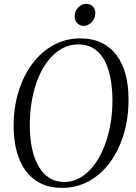

<svg xmlns="http://www.w3.org/2000/svg" viewBox="-20 -948 694 980"><path d="M296.5 11Q236 11 190 -11Q144 -33 112.8 -74.2Q81.5 -115.5 65.8 -173.2Q50 -231 49.5 -302.5Q49.5 -399.5 74.8 -481.2Q100 -563 145.8 -623.8Q191.5 -684.5 253.8 -718.2Q316 -752 390 -752Q451.5 -752 497.8 -729.8Q544 -707.5 574.8 -666.5Q605.5 -625.5 620.8 -568.8Q636 -512 636 -442.5Q636.5 -346.5 611.8 -264Q587 -181.5 541.8 -119.8Q496.5 -58 434 -23.5Q371.5 11 296.5 11ZM308.5 -19Q351 -19 388.5 -40.5Q426 -62 456.2 -100.2Q486.5 -138.5 508.5 -191Q530.5 -243.5 542.2 -305.8Q554 -368 554 -436Q553.5 -504.5 542.2 -557.5Q531 -610.5 509 -647.2Q487 -684 454.5 -702.8Q422 -721.5 379 -721.5Q336.5 -721.5 298.8 -701.5Q261 -681.5 230.2 -644.2Q199.5 -607 177.5 -555.5Q155.5 -504 143.8 -441.2Q132 -378.5 132 -307.5Q132.5 -240 144.2 -186.8Q156 -133.5 178.8 -96Q201.5 -58.5 234 -38.8Q266.5 -19 308.5 -19ZM406 -816Q393.5 -816 383.2 -822.5Q373 -829 367 -840.2Q361 -851.5 361 -865.5Q362 -893 379.8 -910.8Q397.5 -928.5 418.5 -928.5Q440 -928.5 453.5 -915.2Q467 -902 466.5 -880.5Q466 -853.5 448 -834.8Q430 -816 406 -816Z"/></svg>

Font: Merriweather 120pt Light
Style: Italic
Weight: 300
Italic angle: -7.8°
Version: Version 2.101